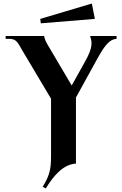

<svg xmlns="http://www.w3.org/2000/svg" viewBox="-20 -926 691 1087"><path d="M222 131 239 141C289 60 341 5 410 0V-374L529 -590C576 -676 603 -704 640 -706V-722H490C502 -688 506 -657 464 -582L386 -442L256 -662C241 -687 232 -705 230 -722H12V-706H33C75 -706 82 -681 106 -641L269 -367V-46C269 31 262 65 222 131ZM517 -819 500 -906 208 -819 211 -794Z"/></svg>

Font: Sinistre
Style: Bold
Weight: 700
Designer: Jules Durand
Foundry: Collletttivo
Version: Version 69.420;Glyphs 3.2 (3217)